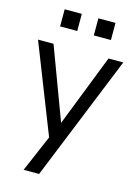

<svg xmlns="http://www.w3.org/2000/svg" viewBox="-134 -765 736 1029"><g transform="rotate(15 233.5 -250.0)"><path d="M93 -694H188V-599H93ZM280 -694H375V-599H280ZM232 -101 388 -500H470L189 194H103L190 -9L-3 -500H83Z"/></g></svg>

Font: CBA Beacon Sans
Style: Regular
Weight: 400
Designer: Wei Huang
Foundry: Wei Huang
Version: Version 1.002